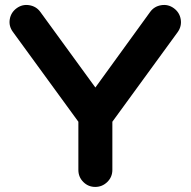

<svg xmlns="http://www.w3.org/2000/svg" viewBox="-20 -737 752 757"><path d="M681 -611 423 -257V-67Q423 -39 403 -19.5Q383 0 355.5 0Q328 0 308.5 -19.5Q289 -39 289 -67V-257L31 -611Q14 -634 18.5 -661Q23 -688 45.5 -704.5Q68 -721 95.5 -716.5Q123 -712 139 -690L356 -392L572 -690Q588 -712 615.5 -716.5Q643 -721 665.5 -704.5Q688 -688 692.5 -661Q697 -634 681 -611Z"/></svg>

Font: Multiround Pro
Style: Regular
Weight: 400
Designer: Ivan Filipov, Sasha Pavljenko
Version: Version 1.005;Fontself Maker 3.5.4